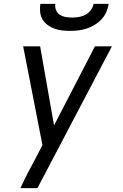

<svg xmlns="http://www.w3.org/2000/svg" viewBox="-20 -760 640 995"><path d="M86 215Q103 177 122.5 139.5Q142 102 162 65L200 -8L100 -520H188L260 -110L472 -520H560L174 215ZM343 -600Q322 -600 301 -602.5Q280 -605 261 -612Q242 -619 226 -631Q210 -643 200 -660Q190 -677 188 -698Q186 -719 189 -740H267Q264 -723 270.5 -707.5Q277 -692 290 -683.5Q303 -675 320 -672Q337 -669 354 -669Q371 -669 389 -672Q407 -675 423 -683.5Q439 -692 450.5 -707.5Q462 -723 465 -740H543Q540 -719 531 -698Q522 -677 506 -660Q490 -643 470 -631Q450 -619 429 -612Q408 -605 386 -602.5Q364 -600 343 -600Z"/></svg>

Font: Iosevka Aile
Style: Italic
Weight: 400
Italic angle: -9°
Designer: Belleve Invis
Foundry: Belleve Invis
Version: Version 28.0.1; ttfautohint (v1.8.4)